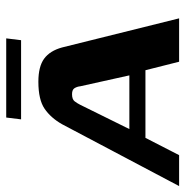

<svg xmlns="http://www.w3.org/2000/svg" viewBox="-32 -602 610 633"><g transform="rotate(-90 273.5 -285.0)"><path d="M-23 0 181 -386Q202 -423 232 -443.5Q262 -464 321 -464Q371 -464 397 -445Q423 -426 434 -386L530 0H387L359 -111H136L79 0ZM165 -164H342L306 -326Q305 -336 300 -344.5Q295 -353 280 -353Q263 -353 256.5 -344.5Q250 -336 245 -326ZM197 -521 203 -570H464L458 -521Z"/></g></svg>

Font: Genos Thin SemiBold
Style: Italic
Weight: 600
Italic angle: -8°
Version: Version 1.010